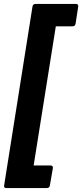

<svg xmlns="http://www.w3.org/2000/svg" viewBox="-30 -762 415 970"><path d="M2 188Q-12 188 -9 174L134 -728Q136 -742 149 -742H354Q367 -742 365 -728L352 -643Q350 -629 336 -629H252L140 74H225Q239 74 237 88L222 175Q220 188 207 188Z"/></svg>

Font: Sofia Sans Semi Condensed Black
Style: Italic
Weight: 900
Italic angle: -9°
Version: Version 4.100